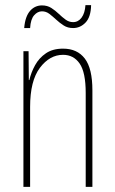

<svg xmlns="http://www.w3.org/2000/svg" viewBox="-20 -726 448 746"><path d="M225 -537Q280 -537 309.5 -498.5Q339 -460 339 -375V0H313V-365Q313 -445 289.5 -479Q266 -513 225 -513Q173 -513 135 -462.5Q97 -412 97 -311V0H71V-527H91L92 -415H94Q101 -445 116.5 -473Q132 -501 158.5 -519Q185 -537 225 -537ZM74 -617Q76 -641 82 -657.5Q88 -674 97.5 -684.5Q107 -695 118.5 -700Q130 -705 143 -705Q164 -705 179.5 -695Q195 -685 208 -672.5Q221 -660 234.5 -650Q248 -640 264 -640Q284 -640 297 -657.5Q310 -675 312 -706H334Q333 -660 312.5 -638.5Q292 -617 264 -617Q243 -617 227.5 -627Q212 -637 198.5 -649.5Q185 -662 172 -672Q159 -682 143 -682Q126 -682 112.5 -666.5Q99 -651 97 -617Z"/></svg>

Font: Noto Sans Khmer ExtraCondensed Thin
Style: Regular
Weight: 250
Width: 2
Designer: Danh Hong and the Monotype Design Team
Foundry: Monotype Imaging Inc.
Version: Version 2.004